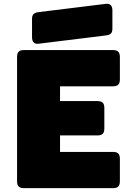

<svg xmlns="http://www.w3.org/2000/svg" viewBox="-20 -981 694 1001"><path d="M569 0H105Q86 0 77.5 -8.5Q69 -17 69 -36V-684Q69 -703 77.5 -711.5Q86 -720 105 -720H569Q588 -720 596.5 -711.5Q605 -703 605 -684V-567Q605 -548 596.5 -539.5Q588 -531 569 -531H293V-454H488Q507 -454 515.5 -445.5Q524 -437 524 -418V-311Q524 -292 515.5 -283.5Q507 -275 488 -275H293V-189H569Q588 -189 596.5 -180.5Q605 -172 605 -153V-36Q605 -17 596.5 -8.5Q588 0 569 0ZM530 -796 181 -753Q164 -751 155.5 -760Q147 -769 147 -786V-882Q147 -901 155.5 -908.5Q164 -916 183 -918L532 -961Q549 -963 557.5 -954Q566 -945 566 -928V-832Q566 -813 557.5 -805.5Q549 -798 530 -796Z"/></svg>

Font: Bungee
Style: Regular
Weight: 400
Designer: David Jonathan Ross
Foundry: David Jonathan Ross
Version: Version 1.000;PS 1.0;hotconv 1.0.72;makeotf.lib2.5.5900